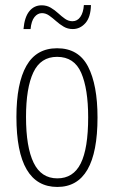

<svg xmlns="http://www.w3.org/2000/svg" viewBox="-20 -730 452 760"><path d="M366 -265Q366 10 207 10Q45 10 45 -267Q45 -400 84.5 -469.5Q124 -539 206 -539Q291 -539 328.5 -466.5Q366 -394 366 -265ZM83 -267Q83 -148 113 -86Q143 -24 207 -24Q270 -24 299.5 -83Q329 -142 329 -266Q329 -378 301.5 -441.5Q274 -505 206 -505Q141 -505 112 -443.5Q83 -382 83 -267ZM73 -615Q77 -662 96 -685.5Q115 -709 145 -709Q165 -709 181 -699.5Q197 -690 210.5 -677.5Q224 -665 237.5 -655.5Q251 -646 267 -646Q286 -646 298 -663Q310 -680 312 -710H340Q339 -662 318 -638.5Q297 -615 268 -615Q248 -615 232 -624.5Q216 -634 202 -646.5Q188 -659 174.5 -668.5Q161 -678 146 -678Q129 -678 116.5 -662.5Q104 -647 101 -615Z"/></svg>

Font: Noto Sans Arabic ExtCond ExtLt
Style: Regular
Weight: 200
Width: 2
Designer: Monotype Design Team, Nadine Chahine, Nizar Qandah and Khaled Hosny
Foundry: Monotype Imaging Inc.
Version: Version 2.012; ttfautohint (v1.8.4.7-5d5b)